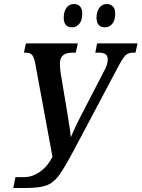

<svg xmlns="http://www.w3.org/2000/svg" viewBox="-20 -930 704 955"><path d="M57 -49H101Q142 -49 180.5 -77Q219 -105 241 -150L155 -616Q149 -646 139.5 -657Q130 -668 108 -668H99L109 -714H367L357 -668H339Q278 -668 278 -614Q278 -593 282 -565L315 -367Q331 -273 332 -247Q354 -300 384 -357L498 -577Q516 -609 516 -635Q516 -668 473 -668H454L463 -714H664L654 -668H640Q617 -668 603 -653.5Q589 -639 564 -591L347 -182Q299 -92 272 -56Q245 -20 210.5 -7.5Q176 5 107 5H46ZM297 -842Q297 -872 310.5 -891Q324 -910 348 -910Q367 -910 378 -898Q389 -886 389 -862Q389 -828 374 -811Q359 -794 339 -794Q297 -794 297 -842ZM460 -842Q460 -872 474 -891Q488 -910 511 -910Q530 -910 541.5 -898Q553 -886 553 -862Q553 -828 538 -811Q523 -794 503 -794Q460 -794 460 -842Z"/></svg>

Font: Noto Serif CondSemiBold
Style: Italic
Weight: 600
Width: 3
Italic angle: -12°
Designer: Monotype Design Team
Foundry: Monotype Imaging Inc.
Version: Version 1.001